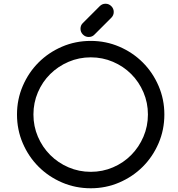

<svg xmlns="http://www.w3.org/2000/svg" viewBox="-20 -993 952 1028"><path d="M455 -795Q474 -795 486 -808L576 -898Q589 -911 589 -929Q589 -947 576 -960Q563 -973 545 -973Q527 -973 514 -960L424 -870Q411 -858 411 -839Q411 -821 424 -808Q437 -795 455 -795ZM466 15Q384 15 312 -16Q240 -47 186.5 -100.5Q133 -154 102 -226Q71 -298 71 -380Q71 -461 102 -533Q133 -605 186.5 -658.5Q240 -712 312 -743Q384 -774 466 -774Q547 -774 619 -743Q691 -712 744.5 -658.5Q798 -605 829 -533Q860 -461 860 -380Q860 -298 829 -226Q798 -154 744.5 -100.5Q691 -47 619 -16Q547 15 466 15ZM466 -686Q403 -686 347 -662Q291 -638 249 -596.5Q207 -555 183 -499Q159 -443 159 -380Q159 -317 183 -261Q207 -205 249 -163Q291 -121 347 -97Q403 -73 466 -73Q529 -73 585 -97Q641 -121 682.5 -163Q724 -205 748 -261Q772 -317 772 -380Q772 -443 748 -499Q724 -555 682.5 -596.5Q641 -638 585 -662Q529 -686 466 -686Z"/></svg>

Font: Hanken
Style: Book
Weight: 400
Designer: Alfredo Marco Pradil
Foundry: Hanken Design Co.
Version: Version 2.06 2014